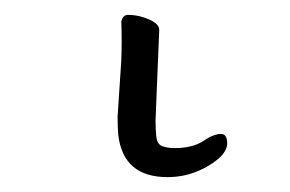

<svg xmlns="http://www.w3.org/2000/svg" viewBox="-20 42 390 258"><path d="M143 123Q144 97 143 71Q145 62 152 62Q162 62 172 65Q194 72 194 82L192 130L189 204Q189 216 190 225Q191 237 200 239Q206 241 215 241Q241 241 257 229Q268 222 277 222Q284 222 285 231Q287 242 276 253Q263 265 244.5 272.5Q226 280 205 280Q146 280 139 224Q138 213 138 199ZM138 199ZM139 224V225Q139 225 139 224ZM257 229Z"/></svg>

Font: LXGW WenKai Light
Style: Regular
Weight: 300
Designer: LXGW / Fontworks Inc.
Foundry: LXGW / Fontworks Inc.
Version: Version 1.501; October 10, 2024